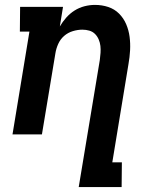

<svg xmlns="http://www.w3.org/2000/svg" viewBox="-20 -548 640 783"><path d="M301 215 387 -303Q389 -318 390 -332.5Q391 -347 389.5 -360.5Q388 -374 382.5 -387Q377 -400 367.5 -409.5Q358 -419 344.5 -423Q331 -427 316 -427Q297 -427 277 -421Q257 -415 241.5 -401.5Q226 -388 217.5 -369Q209 -350 206 -331L151 0H31L100 -419H61L62 -520H237L224 -440Q235 -459 250 -476Q265 -493 284 -505Q303 -517 324.5 -522.5Q346 -528 367 -528Q396 -528 421.5 -519.5Q447 -511 465.5 -492.5Q484 -474 494.5 -449.5Q505 -425 508.5 -398Q512 -371 510.5 -343Q509 -315 504 -287L438 114H477L476 215Z"/></svg>

Font: Iosevka HT Extended
Style: Bold Italic
Weight: 700
Width: 7
Italic angle: -9°
Monospace: yes
Designer: Belleve Invis
Foundry: Belleve Invis
Version: Version 32.3.0; ttfautohint (v1.8.4)